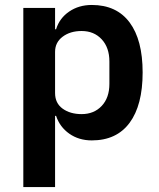

<svg xmlns="http://www.w3.org/2000/svg" viewBox="-20 -554 640 774"><path d="M74 -522H202V-436H206Q220 -481 259 -507.5Q298 -534 350 -534Q450 -534 502.5 -463.5Q555 -393 555 -262Q555 -130 502.5 -59Q450 12 350 12Q298 12 259.5 -15Q221 -42 206 -87H202V200H74ZM309 -94Q359 -94 390 -127Q421 -160 421 -216V-306Q421 -362 390 -395.5Q359 -429 309 -429Q263 -429 232.5 -406Q202 -383 202 -345V-179Q202 -138 232.5 -116Q263 -94 309 -94Z"/></svg>

Font: IBM Plex Sans Arabic SemiBold
Style: Regular
Weight: 600
Designer: Mike Abbink, Paul van der Laan, Pieter van Rosmalen, Wael Morcos, Khajak Apelian
Foundry: Bold Monday
Version: Version 1.1